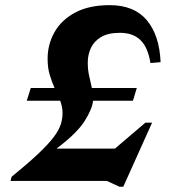

<svg xmlns="http://www.w3.org/2000/svg" viewBox="-20 -703 655 746"><path d="M511.5 -361 496.5 -311.5H341.5Q338.5 -279.5 308.5 -232.2Q278.5 -185 199.5 -125.5H426.5L545 -226.5H571L459 22.5H444L395.5 0H21L25 -16Q90 -69 129.2 -106.2Q168.5 -143.5 188.8 -170.5Q209 -197.5 216 -219.5Q223 -241.5 223 -264Q223 -277 220.5 -288.5Q218 -300 214 -311.5H84L99.5 -361H192Q182 -384 173.5 -411.2Q165 -438.5 165 -475Q165 -530.5 191.8 -578Q218.5 -625.5 272.2 -654.2Q326 -683 406 -683Q501 -683 550.2 -624.8Q599.5 -566.5 604 -461.5L564.5 -458Q555 -518.5 526 -547Q497 -575.5 446 -575.5Q400 -575.5 372.5 -559Q345 -542.5 333 -516.2Q321 -490 321 -460.5Q321 -429.5 326.8 -406.5Q332.5 -383.5 337 -361Z"/></svg>

Font: Newsreader 16pt
Style: Bold Italic
Weight: 700
Italic angle: -17°
Designer: Hugues Gentile
Foundry: Production Type
Version: Version 1.003; ttfautohint (v1.8.3)